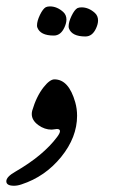

<svg xmlns="http://www.w3.org/2000/svg" viewBox="-20 -513 423 608"><path d="M184.1 -426.3Q172.4 -400.4 150.4 -400.4Q107.4 -400.4 98.1 -426.3Q97.2 -428.7 97.2 -432.6Q97.2 -446.3 106.4 -465.6Q115.7 -484.9 125 -490.2Q130.4 -492.7 138.2 -492.7Q160.6 -492.7 180.2 -475.1Q190.4 -465.8 190.4 -451.2Q190.4 -439.9 184.1 -426.3ZM284.2 -423.3Q272.5 -397.5 250.5 -397.5Q207.5 -397.5 198.2 -423.3Q197.3 -425.8 197.3 -429.7Q197.3 -443.4 206.5 -462.6Q215.8 -481.9 225.1 -487.3Q230.5 -489.7 238.3 -489.7Q260.7 -489.7 280.3 -472.2Q290.5 -462.9 290.5 -448.2Q290.5 -437 284.2 -423.3ZM218.3 -189Q224.1 -168.5 224.1 -146.5Q224.1 -78.1 173.6 -15.9Q123 46.4 48.3 70.8Q35.6 75.2 24.4 75.2Q0 75.2 0 61Q0 46.9 28.3 30.8Q117.2 -20.5 161.1 -79.6Q169.9 -91.3 169.9 -97.7Q169.9 -104.5 160.2 -104.5Q157.7 -104.5 152.1 -103.5Q146.5 -102.5 143.6 -102.5Q121.1 -102.5 101.6 -116.7Q80.6 -131.8 80.6 -151.9Q80.6 -157.2 82 -162.6Q95.2 -207.5 117.7 -236.3Q137.7 -261.7 152.3 -261.7Q197.8 -261.7 218.3 -189Z"/></svg>

Font: Dima Nastaligh Tahriri
Style: regular
Weight: 400
Designer: R.Balvardi
Foundry: Dima Software Group
Version: Version 1.00;November 13, 2018;FontCreator 11.5.0.2427 64-bi